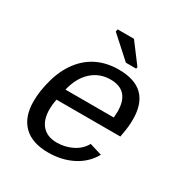

<svg xmlns="http://www.w3.org/2000/svg" viewBox="-168 -842 936 981"><g transform="rotate(30 300.0 -351.5)"><path d="M153.8 -245.6Q147.5 -211.9 147.5 -186.5Q147.5 -123.5 178 -89.8Q208.5 -56.2 263.7 -56.2Q313.5 -56.2 355.7 -77.6Q397.9 -99.1 418.5 -137.2L491.2 -115.2Q457.5 -54.7 394.3 -22.5Q331.1 9.8 251 9.8Q156.2 9.8 106.4 -39.3Q56.6 -88.4 56.6 -180.7Q56.6 -241.2 76.2 -311.8Q95.7 -382.3 134.8 -433.8Q173.8 -485.4 229 -511.7Q284.2 -538.1 354.5 -538.1Q543 -538.1 543 -353Q543 -308.6 532.7 -257.3L530.8 -245.6ZM342.8 -473.1Q277.8 -473.1 231.7 -430.7Q185.5 -388.2 168 -313H453.1L455.1 -348.1Q455.1 -473.1 342.8 -473.1ZM366.7 -586.4 242.2 -698.7 245.1 -712.9H341.3L429.2 -596.2L427.2 -586.4Z"/></g></svg>

Font: Liberation Mono
Style: Italic
Weight: 400
Italic angle: -12°
Monospace: yes
Designer: Steve Matteson
Foundry: Ascender Corporation
Version: Version 2.1.5